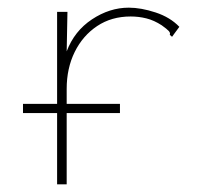

<svg xmlns="http://www.w3.org/2000/svg" viewBox="-20 -480 540 501"><path d="M40 -185V-209H129V-449H156L154 -346Q174 -399 220 -429.5Q266 -460 316 -460Q348 -460 386 -447.5Q424 -435 448 -410L434 -391L429 -384L423 -389Q425 -394 420.5 -399Q416 -404 402 -414Q382 -427 362 -432Q342 -437 321 -437Q271 -437 233.5 -412Q196 -387 175 -344.5Q154 -302 154 -248V-209H293V-185H154V1H129V-185Z"/></svg>

Font: Inconsolata ExtraLight
Style: Regular
Weight: 200
Monospace: yes
Designer: Raph Levien, Cyreal, Brenton Simpson
Foundry: Raph Levien, Cyreal, Google
Version: Version 3.001; ttfautohint (v1.8.2.53-6de2)